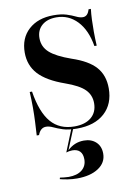

<svg xmlns="http://www.w3.org/2000/svg" viewBox="-75 -479 530 728"><g transform="rotate(-10 190.5 -114.5)"><path d="M196 11.3Q162.9 11.3 141.9 4.4Q121 -2.4 106.9 -9.3Q92.7 -16.1 80.6 -16.1Q58.9 -16.1 49.2 10.5H40.3Q41.9 -15.3 43.1 -41.5Q44.4 -67.7 44.4 -96.4Q44.4 -125 42.7 -156.5H51.6Q64.5 -75 97.6 -36.7Q130.6 1.6 187.9 1.6Q229 1.6 252.4 -18.1Q275.8 -37.9 275.8 -72.6Q275.8 -104 254.4 -125.4Q233.1 -146.8 180.6 -165.3Q112.1 -189.5 81 -223.4Q50 -257.3 50 -306.5Q50 -362.1 85.9 -394.8Q121.8 -427.4 181.5 -427.4Q211.3 -427.4 231.5 -421Q251.6 -414.5 265.3 -407.7Q279 -400.8 291.1 -400.8Q300 -400.8 306.5 -406.9Q312.9 -412.9 316.9 -426.6H325.8Q323.4 -406.5 322.6 -385.5Q321.8 -364.5 321.8 -340.3Q321.8 -316.1 323.4 -285.5H314.5Q304 -348.4 271 -383.1Q237.9 -417.7 191.1 -417.7Q155.6 -417.7 135.1 -399.6Q114.5 -381.5 114.5 -350.8Q114.5 -317.7 139.1 -295.6Q163.7 -273.4 221 -253.2Q283.9 -232.3 312.1 -200.4Q340.3 -168.5 340.3 -118.5Q340.3 -58.1 302 -23.4Q263.7 11.3 196 11.3ZM162.9 197.6Q145.2 197.6 127 194.8Q108.9 191.9 97.6 188.7L99.2 183.1Q104.8 183.9 114.5 185.1Q124.2 186.3 132.3 186.3Q165.3 186.3 183.9 171.4Q202.4 156.5 202.4 130.6Q202.4 110.5 192.3 100Q182.3 89.5 162.9 89.5Q157.3 89.5 150.4 90.7Q143.5 91.9 139.5 93.5L174.2 7.3H181.5L149.2 86.3Q162.9 73.4 178.6 66.9Q194.4 60.5 212.9 60.5Q241.1 60.5 258.9 77Q276.6 93.5 276.6 121.8Q276.6 156.5 245.6 177Q214.5 197.6 162.9 197.6Z"/></g></svg>

Font: Playfair 144pt SemiCondensed SemiBold
Style: Regular
Weight: 600
Width: 4
Designer: Claus Eggers Sørensen
Foundry: Claus Eggers Sørensen
Version: Version 2.203